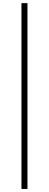

<svg xmlns="http://www.w3.org/2000/svg" viewBox="-20 -982 315 1236"><path d="M156.7 -961.9V234.4H118.2V-961.9Z"/></svg>

Font: Inter Tight ExtraLight
Style: Regular
Weight: 250
Designer: Rasmus Andersson
Foundry: rsms
Version: Version 3.004